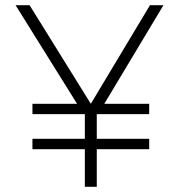

<svg xmlns="http://www.w3.org/2000/svg" viewBox="-20 -720 690 740"><path d="M105 -320H277L40 -700H94L330 -320L558 -700H610L382 -320H555V-280H353V-185H555V-145H353V0H307V-145H105V-185H307V-280H105Z"/></svg>

Font: PT Root UI Web Light
Style: Regular
Weight: 300
Designer: Vitaly Kuzmin
Foundry: ParaType Ltd.
Version: Version 1.000W